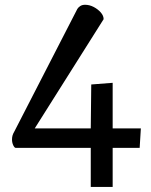

<svg xmlns="http://www.w3.org/2000/svg" viewBox="-20 -607 621 788"><path d="M352.5 160.2V0H44.9Q39.6 0 34.4 -10.7Q29.3 -21.5 29.3 -34.7Q29.3 -43.9 31.7 -51.8Q34.2 -59.6 37.6 -64.9L297.4 -570.3Q300.8 -576.2 308.8 -581.8Q316.9 -587.4 329.1 -587.4Q347.2 -587.4 364.5 -578.4Q381.8 -569.3 393.6 -555.9Q405.3 -542.5 405.3 -528.3L122.6 -80.1H352.5L354.5 -260.3L442.4 -267.1V-80.1H558.1L553.2 0H442.4V160.2Z"/></svg>

Font: Gelasio Medium
Style: Regular
Weight: 500
Designer: Eben Sorkin
Foundry: Eben Sorkin
Version: Version 1.008